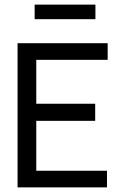

<svg xmlns="http://www.w3.org/2000/svg" viewBox="-20 -811 540 831"><path d="M56 0V-624H446V-552H137V-362H392V-288H137V-72H443V0ZM130 -728V-791H393V-728Z"/></svg>

Font: Inconsolata Medium
Style: Regular
Weight: 500
Monospace: yes
Designer: Raph Levien, Cyreal, Brenton Simpson
Foundry: Raph Levien, Cyreal, Google
Version: Version 3.001; ttfautohint (v1.8.2.53-6de2)